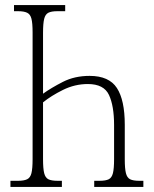

<svg xmlns="http://www.w3.org/2000/svg" viewBox="-20 -734 605 754"><path d="M21 0V-24H51Q74 -24 86.5 -30Q99 -36 103.5 -54Q108 -72 108 -109V-607Q108 -643 103.5 -660.5Q99 -678 86.5 -684Q74 -690 51 -690H35V-714H236V-690H205Q182 -690 170 -684Q158 -678 153.5 -660Q149 -642 149 -605V-366Q181 -389 227 -412.5Q273 -436 332 -436Q408 -436 439 -388.5Q470 -341 470 -244V-108Q470 -72 474.5 -54Q479 -36 491 -30Q503 -24 527 -24H543V0H350V-24H371Q395 -24 407 -30Q419 -36 423.5 -54Q428 -72 428 -109V-243Q428 -318 408 -361Q388 -404 325 -404Q274 -404 227.5 -381Q181 -358 149 -332V-109Q149 -72 153.5 -54Q158 -36 170 -30Q182 -24 206 -24H223V0Z"/></svg>

Font: Noto Serif ExtraCondensed ExtraLight
Style: Regular
Weight: 200
Width: 2
Designer: Monotype Design Team
Foundry: Monotype Imaging Inc.
Version: Version 2.015